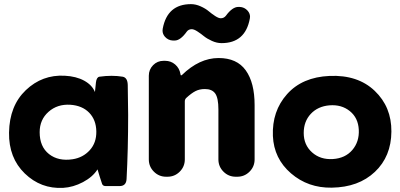

<svg xmlns="http://www.w3.org/2000/svg" viewBox="-20 -868 1966 943"><path d="M567.4 45.9H499Q485.4 45.9 481.4 35.2Q477.5 23.4 470.2 1Q462.9 -21.5 459 -36.1Q435.5 1 387.7 26.4Q339.8 51.8 290 54.7Q180.7 60.5 101.6 -16.1Q22.5 -92.8 24.4 -216.8Q26.4 -348.6 106.9 -425.3Q187.5 -502 297.9 -496.1Q354.5 -493.2 393.6 -471.7Q432.6 -450.2 446.3 -416L451.2 -462.9Q454.1 -488.3 467.8 -491.2Q530.3 -500 583 -491.2Q606.4 -486.3 607.4 -451.2Q609.4 -357.4 609.4 -303.7Q609.4 -132.8 601.6 11.7Q599.6 45.9 567.4 45.9ZM336.9 -85.9Q387.7 -93.8 420.9 -130.4Q454.1 -167 453.1 -222.7Q452.1 -279.3 418 -314.5Q383.8 -349.6 325.2 -353.5Q261.7 -357.4 218.3 -318.8Q174.8 -280.3 174.8 -218.8Q174.8 -147.5 220.7 -111.3Q266.6 -75.2 336.9 -85.9Z M795.9 0Q760.7 0 735.8 -24.9Q710.9 -49.8 710.9 -85V-496.1Q710.9 -526.4 731.9 -547.9Q752.9 -569.3 783.2 -569.3H791Q819.3 -569.3 840.3 -551.3Q861.3 -533.2 866.2 -504.9L867.2 -500Q867.2 -498 869.6 -498Q872.1 -498 873 -499Q959 -583 1053.7 -583Q1143.6 -583 1187 -522.5Q1230.5 -461.9 1230.5 -351.6V-85Q1230.5 -49.8 1205.6 -24.9Q1180.7 0 1145.5 0H1137.7Q1102.5 0 1077.6 -24.9Q1052.7 -49.8 1052.7 -85V-330.1Q1052.7 -386.7 1037.1 -408.7Q1021.5 -430.7 986.3 -430.7Q960 -430.7 939.9 -420.4Q919.9 -410.2 894.5 -386.7Q887.7 -379.9 887.7 -370.1V-85Q887.7 -49.8 862.8 -24.9Q837.9 0 802.7 0ZM1068.4 -656.2Q1044.9 -656.2 1021 -667Q997.1 -677.7 981.4 -690.4Q965.8 -703.1 949.2 -713.9Q932.6 -724.6 921.9 -724.6Q906.2 -724.6 897.5 -712.9Q866.2 -668.9 837.9 -668.9Q836.9 -668.9 835.9 -668.9H829.1Q805.7 -669.9 790 -687.5Q778.3 -701.2 778.3 -717.8Q778.3 -722.7 779.3 -727.5Q801.8 -847.7 918 -847.7Q941.4 -847.7 965.3 -836.9Q989.3 -826.2 1004.9 -813Q1020.5 -799.8 1037.1 -789.1Q1053.7 -778.3 1064.5 -778.3Q1079.1 -778.3 1088.9 -790Q1121.1 -834 1150.4 -834Q1151.4 -834 1152.3 -834H1157.2Q1180.7 -833 1196.3 -815.4Q1208 -801.8 1208 -786.1Q1208 -781.2 1207 -776.4Q1184.6 -656.2 1068.4 -656.2Z M1902.3 -221.7Q1901.4 -99.6 1821.3 -23.9Q1741.2 51.8 1609.4 53.7Q1493.2 55.7 1409.2 -16.6Q1325.2 -88.9 1320.3 -200.2Q1315.4 -322.3 1390.1 -405.8Q1464.8 -489.3 1598.6 -495.1Q1737.3 -501 1820.3 -421.9Q1903.3 -342.8 1902.3 -221.7ZM1615.2 -86.9Q1675.8 -90.8 1710.4 -131.3Q1745.1 -171.9 1742.2 -230.5Q1739.3 -289.1 1698.2 -322.3Q1657.2 -355.5 1597.7 -350.6Q1541 -345.7 1506.3 -308.6Q1471.7 -271.5 1471.7 -214.8Q1471.7 -156.2 1512.7 -119.6Q1553.7 -83 1615.2 -86.9Z"/></svg>

Font: Gen Jyuu GothicX Heavy
Style: Bold
Weight: 900
Designer: [Source Han Sans]
Ryoko NISHIZUKA  (kana & ideographs); Paul D. Hunt (Latin, Greek & Cyrillic); Wenlong ZHANG  (bopomofo
Version: Version 1.002.20150607